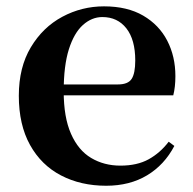

<svg xmlns="http://www.w3.org/2000/svg" viewBox="-20 -572 612 608"><path d="M316.2 16.2Q235.8 16.2 173.2 -16.5Q110.6 -49.1 75.1 -113Q39.6 -176.9 39.6 -268.8Q39.6 -358.8 77.6 -422.2Q115.5 -485.7 177.2 -518.8Q238.9 -551.9 309.4 -551.9Q383.1 -551.9 433.5 -522.5Q483.8 -493.1 509.6 -443.2Q535.4 -393.3 535.4 -330.9Q535.4 -296.1 528.7 -270.2H98.1V-304.6H353.4Q385.5 -304.6 396.9 -322.2Q408.3 -339.8 408.3 -380.4Q408.3 -446.3 380.2 -482.2Q352.1 -518 304.1 -518Q270.7 -518 242.6 -492.9Q214.6 -467.8 198.1 -416Q181.7 -364.1 181.7 -282.7Q181.7 -200.5 204.9 -148.2Q228 -95.8 268.8 -71.7Q309.5 -47.5 361.4 -47.5Q414.4 -47.5 450.9 -67.7Q487.3 -87.9 514.2 -123.2L532.1 -109.9Q500.6 -49.8 445.7 -16.8Q390.7 16.2 316.2 16.2Z"/></svg>

Font: Noto Serif KR ExtraLight
Style: Regular
Weight: 200
Designer: Ryoko NISHIZUKA 西塚涼子 (kana & ideographs); Frank Grießhammer (Latin, Greek & Cyrillic); Wenlong ZHANG 张文龙 (bopomofo); San
Foundry: Adobe
Version: Version 2.002-H1;hotconv 1.1.0;makeotfexe 2.6.0